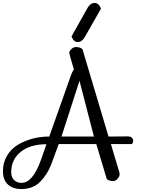

<svg xmlns="http://www.w3.org/2000/svg" viewBox="-82 -1154 972 1302"><path d="M812 -177H670L727 13Q729 20 729 31Q729 42 715 58Q701 74 686 74Q658 74 642 60L571 -177H316L266 -41Q240 28 191 78Q142 128 64 128Q5 128 -28.5 97Q-62 66 -62 7Q-62 -52 -33.5 -99.5Q-5 -147 42 -174Q136 -228 252 -228L398 -640Q408 -669 419 -683Q388 -787 388 -797.5Q388 -808 402.5 -821.5Q417 -835 432 -835Q461 -835 477 -821L654 -228L785 -229Q802 -229 811.5 -220.5Q821 -212 821 -199Q821 -186 812 -177ZM64 86Q139 86 194 -65L233 -176Q123 -176 58.5 -124Q-6 -72 -6 13Q-6 48 13.5 67Q33 86 64 86ZM457 -606 335 -228H555ZM445 -869Q431 -869 420.5 -878.5Q410 -888 403 -907L512 -1101Q531 -1134 560 -1134Q574 -1134 584.5 -1124.5Q595 -1115 603 -1096L492 -901Q473 -869 445 -869Z"/></svg>

Font: Sofia
Style: Regular
Weight: 400
Designer: Paula Nazal and Daniel Hernndez
Foundry: Paula Nazal, Daniel Hernndez
Version: Version 1.001